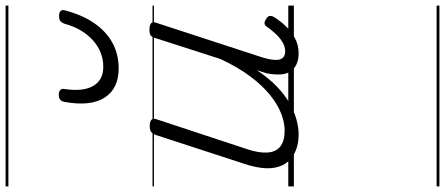

<svg xmlns="http://www.w3.org/2000/svg" viewBox="-472 -598 1590 686"><g transform="rotate(-90 323.0 -255.0)"><path d="M186 17Q139 17 107 -4.5Q75 -26 67 -68.5Q59 -111 80 -175L184 -494Q189 -506 195.5 -510.5Q202 -515 215 -515Q232 -515 238 -509Q244 -503 240 -491L133 -167Q119 -125 121 -94.5Q123 -64 142.5 -48.5Q162 -33 200 -33Q228 -33 260.5 -45.5Q293 -58 327 -85.5Q361 -113 393.5 -156.5Q426 -200 455 -262L530 -495Q534 -508 540 -512Q546 -516 559 -516Q576 -516 582.5 -510.5Q589 -505 585 -493L461 -113Q453 -87 452 -68Q451 -49 459 -40Q467 -31 483 -31Q499 -31 515 -40.5Q531 -50 544.5 -64.5Q558 -79 568 -93Q572 -101 579 -104Q586 -107 597 -100Q608 -94 609 -86.5Q610 -79 605 -71Q593 -51 574.5 -31Q556 -11 531 3Q506 17 476 17Q452 17 435.5 9Q419 1 410 -13.5Q401 -28 400 -49Q399 -70 404 -97L415 -132Q387 -90 357 -61Q327 -32 296.5 -15Q266 2 238 9.5Q210 17 186 17ZM422 -626Q349 -626 317 -676.5Q285 -727 302 -820Q304 -830 310 -835Q316 -840 327 -840Q339 -840 344.5 -834.5Q350 -829 348 -820Q338 -753 359 -717Q380 -681 427 -681Q481 -681 522.5 -718.5Q564 -756 581 -819Q585 -830 591 -834.5Q597 -839 609 -839Q621 -839 626.5 -833.5Q632 -828 629 -818Q612 -754 582 -711.5Q552 -669 511.5 -647.5Q471 -626 422 -626ZM0 510H646V520H0ZM0 -20H646V0H0ZM0 -505H646V-500H0ZM0 -1030H646V-1020H0Z"/></g></svg>

Font: Playwrite CO Guides
Style: Regular
Weight: 400
Designer: Veronika Burian, José Scaglione
Foundry: TypeTogether
Version: Version 1.003